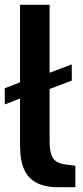

<svg xmlns="http://www.w3.org/2000/svg" viewBox="-21 -783 347 805"><path d="M-1 -345V-413L63 -438L187 -478L280 -513V-445L187 -410L63 -370ZM222 2Q169 2 133.5 -16Q98 -34 80.5 -72Q63 -110 63 -173V-763H187V-190Q187 -154 194.5 -134Q202 -114 216 -105.5Q230 -97 250 -94L295 -88V2Z"/></svg>

Font: Exo Thin SemiBold
Style: Regular
Weight: 600
Version: Version 2.000